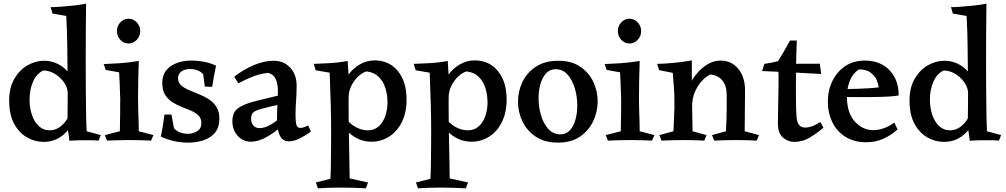

<svg xmlns="http://www.w3.org/2000/svg" viewBox="-20 -766 5482 1046"><path d="M449 -746Q448 -674 447.5 -597.5Q447 -521 447 -431Q447 -352 447.5 -278.5Q448 -205 449 -146.5Q450 -88 452 -51L529 -30L517 0Q490 -2 468 -2Q446 -2 420 -2Q402 -2 387 -1Q372 0 358 1Q356 -22 352.5 -42Q349 -62 347 -83Q348 -132 348.5 -180Q349 -228 349 -276Q349 -297 348.5 -319.5Q348 -342 348 -366Q347 -434 346.5 -510.5Q346 -587 341 -679L266 -692L256 -727Q278 -727 312 -729.5Q346 -732 382.5 -736Q419 -740 449 -746ZM220 -435Q272 -435 316.5 -405Q361 -375 380 -316L349 -264Q346 -294 326 -321Q306 -348 276.5 -365Q247 -382 216 -382Q179 -365 160 -321Q141 -277 141 -224Q141 -178 154 -140Q167 -102 191.5 -79Q216 -56 250 -56Q298 -56 334 -101Q370 -146 386 -221L410 -175Q387 -94 338 -43.5Q289 7 217 7Q171 7 128 -17Q85 -41 57.5 -91Q30 -141 30 -218Q30 -289 58.5 -337.5Q87 -386 130.5 -410.5Q174 -435 220 -435Z M736 -434Q734 -377 733 -326.5Q732 -276 732 -228Q732 -204 733 -172Q734 -140 735 -108Q736 -76 736 -51L816 -30L803 0Q776 -1 751 -2Q726 -3 684 -3Q644 -3 618.5 -2Q593 -1 563 0L551 -30L633 -51Q634 -100 634.5 -141Q635 -182 635 -226Q634 -249 633.5 -268Q633 -287 632 -311Q631 -335 629 -372L556 -385L545 -417Q579 -418 631.5 -421.5Q684 -425 736 -434ZM681 -529Q654 -529 635.5 -549Q617 -569 617 -597Q617 -624 635.5 -644Q654 -664 681 -664Q706 -664 725 -644Q744 -624 744 -597Q744 -569 725 -549Q706 -529 681 -529Z M856 -22Q864 -60 868 -86Q872 -112 876 -142H914L928 -67Q941 -52 961.5 -44.5Q982 -37 1003 -37Q1031 -37 1054 -51Q1077 -65 1077 -96Q1077 -121 1061.5 -136.5Q1046 -152 1022 -162.5Q998 -173 970.5 -183.5Q943 -194 919 -209.5Q895 -225 879.5 -249.5Q864 -274 864 -313Q864 -374 909.5 -405Q955 -436 1022 -436Q1059 -436 1094 -429Q1129 -422 1157 -408Q1150 -374 1145 -347.5Q1140 -321 1136 -293L1096 -294L1087 -361Q1076 -375 1057 -382.5Q1038 -390 1018 -390Q986 -390 968 -376.5Q950 -363 950 -341Q950 -317 966 -302Q982 -287 1008 -276Q1034 -265 1062.5 -253.5Q1091 -242 1116.5 -226Q1142 -210 1158.5 -184.5Q1175 -159 1175 -120Q1175 -72 1151.5 -43.5Q1128 -15 1089 -2Q1050 11 1004 11Q966 11 927.5 2.5Q889 -6 856 -22Z M1471 -435Q1526 -435 1561 -397.5Q1596 -360 1596 -300Q1596 -255 1593 -217Q1590 -179 1590 -142Q1590 -102 1595 -85.5Q1600 -69 1616 -69Q1624 -69 1635 -72.5Q1646 -76 1659 -82L1674 -49Q1650 -31 1616 -13.5Q1582 4 1554 4Q1519 4 1504 -28.5Q1489 -61 1489 -109Q1489 -156 1491.5 -198.5Q1494 -241 1494 -271Q1494 -308 1482.5 -334.5Q1471 -361 1441 -369Q1400 -365 1360.5 -350Q1321 -335 1278 -312L1256 -348Q1309 -389 1364.5 -412Q1420 -435 1471 -435ZM1543 -259 1505 -197Q1476 -191 1453 -185.5Q1430 -180 1412 -175Q1379 -167 1363.5 -156.5Q1348 -146 1348 -119Q1348 -96 1360.5 -82Q1373 -68 1394 -68Q1424 -68 1459.5 -89.5Q1495 -111 1527 -146V-95Q1508 -72 1478 -49Q1448 -26 1413.5 -10Q1379 6 1346 6Q1304 6 1275 -26Q1246 -58 1246 -106Q1246 -156 1279.5 -178.5Q1313 -201 1379 -217Q1411 -225 1451.5 -234.5Q1492 -244 1543 -259Z M1874 -434Q1876 -402 1878 -374Q1880 -346 1880 -324Q1880 -292 1879.5 -262Q1879 -232 1879 -201Q1879 -166 1879.5 -129Q1880 -92 1880.5 -46.5Q1881 -1 1882.5 60.5Q1884 122 1885 206L1985 228L1973 260Q1936 258 1904.5 257Q1873 256 1835 256Q1796 256 1769 257Q1742 258 1712 260L1701 228L1780 208Q1782 176 1782.5 132.5Q1783 89 1783.5 42Q1784 -5 1784 -49Q1784 -117 1782 -191Q1780 -265 1776 -370L1700 -383L1689 -418Q1723 -419 1776 -422Q1829 -425 1874 -434ZM2021 -437Q2100 -437 2147.5 -379Q2195 -321 2195 -224Q2195 -153 2169.5 -101.5Q2144 -50 2100.5 -22Q2057 6 2003 6Q1950 6 1904 -25Q1858 -56 1829 -111L1847 -152Q1871 -103 1908 -79.5Q1945 -56 1984 -56Q2019 -56 2043 -77.5Q2067 -99 2079 -134Q2091 -169 2091 -207Q2091 -250 2079.5 -286.5Q2068 -323 2043 -347.5Q2018 -372 1977 -377Q1955 -371 1932 -350Q1909 -329 1893.5 -297.5Q1878 -266 1879 -227L1850 -282Q1854 -324 1878.5 -359Q1903 -394 1941 -415.5Q1979 -437 2021 -437Z M2419 -434Q2421 -402 2423 -374Q2425 -346 2425 -324Q2425 -292 2424.5 -262Q2424 -232 2424 -201Q2424 -166 2424.5 -129Q2425 -92 2425.5 -46.5Q2426 -1 2427.5 60.5Q2429 122 2430 206L2530 228L2518 260Q2481 258 2449.5 257Q2418 256 2380 256Q2341 256 2314 257Q2287 258 2257 260L2246 228L2325 208Q2327 176 2327.5 132.5Q2328 89 2328.5 42Q2329 -5 2329 -49Q2329 -117 2327 -191Q2325 -265 2321 -370L2245 -383L2234 -418Q2268 -419 2321 -422Q2374 -425 2419 -434ZM2566 -437Q2645 -437 2692.5 -379Q2740 -321 2740 -224Q2740 -153 2714.5 -101.5Q2689 -50 2645.5 -22Q2602 6 2548 6Q2495 6 2449 -25Q2403 -56 2374 -111L2392 -152Q2416 -103 2453 -79.5Q2490 -56 2529 -56Q2564 -56 2588 -77.5Q2612 -99 2624 -134Q2636 -169 2636 -207Q2636 -250 2624.5 -286.5Q2613 -323 2588 -347.5Q2563 -372 2522 -377Q2500 -371 2477 -350Q2454 -329 2438.5 -297.5Q2423 -266 2424 -227L2395 -282Q2399 -324 2423.5 -359Q2448 -394 2486 -415.5Q2524 -437 2566 -437Z M3020 11Q2948 11 2899.5 -21Q2851 -53 2826.5 -104Q2802 -155 2802 -212Q2802 -269 2826.5 -320Q2851 -371 2900 -403Q2949 -435 3022 -435Q3093 -435 3140.5 -403Q3188 -371 3212 -320.5Q3236 -270 3236 -214Q3236 -157 3211.5 -105.5Q3187 -54 3139.5 -21.5Q3092 11 3020 11ZM3033 -34Q3064 -34 3084.5 -56Q3105 -78 3115 -114Q3125 -150 3125 -192Q3125 -240 3111.5 -285Q3098 -330 3072 -359.5Q3046 -389 3007 -389Q2976 -389 2955.5 -367Q2935 -345 2924.5 -309Q2914 -273 2914 -231Q2914 -183 2927.5 -137.5Q2941 -92 2967.5 -63Q2994 -34 3033 -34Z M3465 -434Q3463 -377 3462 -326.5Q3461 -276 3461 -228Q3461 -204 3462 -172Q3463 -140 3464 -108Q3465 -76 3465 -51L3545 -30L3532 0Q3505 -1 3480 -2Q3455 -3 3413 -3Q3373 -3 3347.5 -2Q3322 -1 3292 0L3280 -30L3362 -51Q3363 -100 3363.5 -141Q3364 -182 3364 -226Q3363 -249 3362.5 -268Q3362 -287 3361 -311Q3360 -335 3358 -372L3285 -385L3274 -417Q3308 -418 3360.5 -421.5Q3413 -425 3465 -434ZM3410 -529Q3383 -529 3364.5 -549Q3346 -569 3346 -597Q3346 -624 3364.5 -644Q3383 -664 3410 -664Q3435 -664 3454 -644Q3473 -624 3473 -597Q3473 -569 3454 -549Q3435 -529 3410 -529Z M3905 -436Q3964 -436 4000.5 -393Q4037 -350 4039 -280Q4039 -228 4038 -170.5Q4037 -113 4037 -51L4115 -30L4102 0Q4044 -3 3986 -3Q3954 -3 3927.5 -2Q3901 -1 3871 0L3859 -30L3935 -51Q3937 -92 3938 -121.5Q3939 -151 3939 -180.5Q3939 -210 3939 -249Q3939 -300 3914.5 -328.5Q3890 -357 3849 -360Q3834 -354 3810 -331.5Q3786 -309 3768 -270.5Q3750 -232 3750 -179L3714 -223Q3717 -260 3733.5 -297Q3750 -334 3776.5 -365.5Q3803 -397 3836 -416.5Q3869 -436 3905 -436ZM3749 -437Q3749 -403 3749 -382Q3749 -361 3749 -341Q3749 -321 3749 -290L3753 -51L3829 -30L3817 0Q3760 -3 3702 -3Q3668 -3 3641.5 -2Q3615 -1 3584 0L3572 -30L3649 -51Q3650 -95 3652.5 -137.5Q3655 -180 3654 -223Q3654 -248 3653 -267Q3652 -286 3650 -309Q3648 -332 3645 -369L3571 -384L3560 -418Q3603 -419 3651 -423.5Q3699 -428 3749 -437Z M4321 -545Q4318 -473 4317 -412Q4316 -351 4316 -298Q4316 -255 4316.5 -210.5Q4317 -166 4319 -137Q4321 -100 4333 -85.5Q4345 -71 4366 -71Q4403 -71 4449 -101L4466 -71Q4434 -42 4393 -17.5Q4352 7 4308 7Q4272 7 4245 -17Q4218 -41 4218 -93Q4218 -122 4219 -169.5Q4220 -217 4221 -278Q4221 -309 4221.5 -335.5Q4222 -362 4220 -381Q4220 -390 4208 -395Q4196 -400 4181.5 -402.5Q4167 -405 4155.5 -408.5Q4144 -412 4144 -418Q4166 -421 4183 -424.5Q4200 -428 4219 -433Q4237 -462 4251.5 -487.5Q4266 -513 4284 -545ZM4446 -419 4454 -363Q4383 -367 4305 -371Q4227 -375 4132 -379L4144 -418Z M4692 -436Q4775 -436 4825.5 -384Q4876 -332 4876 -246Q4855 -242 4821 -240Q4787 -238 4747 -237.5Q4707 -237 4669 -237Q4626 -237 4595 -237.5Q4564 -238 4562 -238V-282Q4569 -281 4592 -281Q4615 -281 4646.5 -282Q4678 -283 4710 -285Q4742 -287 4767 -290Q4766 -307 4756 -330Q4746 -353 4723 -370.5Q4700 -388 4660 -388Q4627 -368 4610.5 -327.5Q4594 -287 4594 -239Q4594 -152 4636.5 -104.5Q4679 -57 4738 -57Q4765 -57 4794 -67Q4823 -77 4852 -98L4870 -61Q4836 -30 4793.5 -10.5Q4751 9 4699 9Q4633 9 4586 -20.5Q4539 -50 4514.5 -100.5Q4490 -151 4490 -212Q4490 -274 4515 -325Q4540 -376 4585 -406Q4630 -436 4692 -436Z M5354 -746Q5353 -674 5352.5 -597.5Q5352 -521 5352 -431Q5352 -352 5352.5 -278.5Q5353 -205 5354 -146.5Q5355 -88 5357 -51L5434 -30L5422 0Q5395 -2 5373 -2Q5351 -2 5325 -2Q5307 -2 5292 -1Q5277 0 5263 1Q5261 -22 5257.5 -42Q5254 -62 5252 -83Q5253 -132 5253.5 -180Q5254 -228 5254 -276Q5254 -297 5253.5 -319.5Q5253 -342 5253 -366Q5252 -434 5251.5 -510.5Q5251 -587 5246 -679L5171 -692L5161 -727Q5183 -727 5217 -729.5Q5251 -732 5287.5 -736Q5324 -740 5354 -746ZM5125 -435Q5177 -435 5221.5 -405Q5266 -375 5285 -316L5254 -264Q5251 -294 5231 -321Q5211 -348 5181.5 -365Q5152 -382 5121 -382Q5084 -365 5065 -321Q5046 -277 5046 -224Q5046 -178 5059 -140Q5072 -102 5096.5 -79Q5121 -56 5155 -56Q5203 -56 5239 -101Q5275 -146 5291 -221L5315 -175Q5292 -94 5243 -43.5Q5194 7 5122 7Q5076 7 5033 -17Q4990 -41 4962.5 -91Q4935 -141 4935 -218Q4935 -289 4963.5 -337.5Q4992 -386 5035.5 -410.5Q5079 -435 5125 -435Z"/></svg>

Font: Ruwudu Medium
Style: Regular
Weight: 500
Designer: Becca Hirsbrunner Spalinger
Foundry: SIL International
Version: Version 3.000